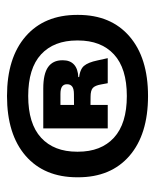

<svg xmlns="http://www.w3.org/2000/svg" viewBox="33 -723 442 548"><g transform="rotate(-90 254.0 -449.0)"><path d="M254 -247.5Q144.5 -247.5 83.2 -300.5Q22 -353.5 22 -447V-449.5Q22 -543.5 83.2 -596.8Q144.5 -650 254 -650Q363 -650 424.2 -596.8Q485.5 -543.5 485.5 -449.5V-447Q485.5 -353.5 424.2 -300.5Q363 -247.5 254 -247.5ZM254 -308Q333 -308 372.8 -344.8Q412.5 -381.5 412.5 -447.5V-450Q412.5 -516 372.8 -552.8Q333 -589.5 254 -589.5Q175 -589.5 135 -552.8Q95 -516 95 -450V-447.5Q95 -381.5 135 -344.8Q175 -308 254 -308ZM290.5 -362.5 287 -381.5Q284 -399 276.8 -405.2Q269.5 -411.5 252 -411.5L202 -412V-458.5L259.5 -459Q274.5 -459 281 -464Q287.5 -469 287.5 -478V-479.5Q287.5 -488 281 -492.8Q274.5 -497.5 259.5 -497.5H202V-546.5H275.5Q317 -546.5 336.5 -532.8Q356 -519 356 -492V-490.5Q356 -470 343.8 -458.8Q331.5 -447.5 308 -446.5V-437L301.5 -445Q329.5 -442.5 339.8 -430.5Q350 -418.5 355.5 -392L362 -362.5ZM161.5 -362.5V-546.5H228.5V-436.5V-416.5V-362.5Z"/></g></svg>

Font: Anek Latin Expanded ExtraBold
Style: Regular
Weight: 800
Width: 7
Designer: Yesha Goshar
Foundry: Ek Type
Version: Version 1.003